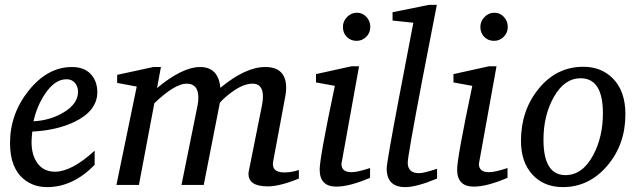

<svg xmlns="http://www.w3.org/2000/svg" viewBox="-20 -756 2630 785"><path d="M378 -380Q378 -303 285 -258Q212 -223 112 -218Q109 -191 109 -175Q109 -121 134 -87.5Q159 -54 205 -54Q273 -54 367 -140V-82Q278 9 173 9Q117 9 78 -23Q21 -69 21 -171Q21 -291 98 -386.5Q175 -482 274 -482Q333 -482 360 -442Q378 -415 378 -380ZM299 -381Q299 -402 286.5 -417Q274 -432 252 -432Q204 -432 164 -372Q131 -323 117 -260Q187 -264 241 -297Q299 -332 299 -381Z M1202 -26Q1124 6 1075 6Q996 6 996 -45Q996 -52 998 -60L1051 -325Q1055 -345 1055 -361Q1055 -414 1013 -414Q974 -414 926 -378Q897 -357 879 -336L813 0H722L788 -326Q791 -343 791 -357Q791 -414 743 -414Q695 -414 611 -334L548 0H456L539 -402L459 -417V-450L607 -482H638L622 -396Q726 -482 798 -482Q873 -482 881 -397Q984 -482 1064 -482Q1150 -482 1150 -397Q1150 -382 1147 -365L1097 -97Q1088 -51 1143 -51Q1172 -51 1202 -61Z M1494 -646Q1494 -622 1477.5 -605.5Q1461 -589 1438 -589Q1414 -589 1398 -605Q1382 -621 1382 -646Q1382 -669 1399 -686.5Q1416 -704 1439 -704Q1462 -704 1478 -687Q1494 -670 1494 -646ZM1493 -29Q1409 7 1355 7Q1287 7 1287 -63Q1287 -111 1349 -405L1272 -419V-453L1417 -485H1448L1376 -86Q1376 -52 1417 -52Q1442 -52 1493 -69Z M1767 -26Q1683 9 1637 9Q1561 9 1561 -67Q1561 -92 1612 -360Q1641 -512 1670 -663L1585 -672V-706L1733 -736H1766Q1736 -582 1706 -427Q1647 -117 1647 -91Q1647 -48 1694 -48Q1713 -48 1767 -66Z M2056 -646Q2056 -622 2039.5 -605.5Q2023 -589 2000 -589Q1976 -589 1960 -605Q1944 -621 1944 -646Q1944 -669 1961 -686.5Q1978 -704 2001 -704Q2024 -704 2040 -687Q2056 -670 2056 -646ZM2055 -29Q1971 7 1917 7Q1849 7 1849 -63Q1849 -111 1911 -405L1834 -419V-453L1979 -485H2010L1938 -86Q1938 -52 1979 -52Q2004 -52 2055 -69Z M2537 -289Q2537 -165 2462.5 -78Q2388 9 2281 9Q2204 9 2157 -42Q2110 -93 2110 -180Q2110 -305 2183 -394Q2256 -483 2365 -483Q2437 -483 2484 -437Q2537 -385 2537 -289ZM2445 -293Q2445 -436 2354 -436Q2288 -436 2245 -360.5Q2202 -285 2202 -185Q2202 -40 2292 -40Q2362 -40 2406 -123Q2445 -197 2445 -293Z"/></svg>

Font: Apparatus SIL
Style: Italic
Weight: 400
Italic angle: -11°
Version: Version 1.0